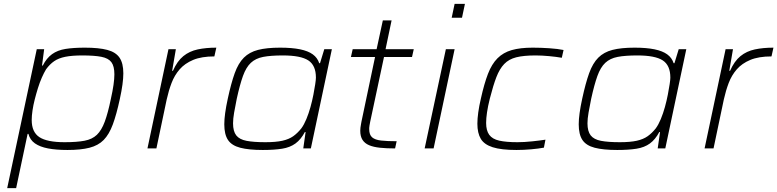

<svg xmlns="http://www.w3.org/2000/svg" viewBox="-20 -763 3996 987"><path d="M17 204 169 -510H207L196 -426H200Q219 -464 247.5 -484.5Q276 -505 317 -511.5Q358 -518 416 -518Q488 -518 531.5 -506.5Q575 -495 594.5 -466.5Q614 -438 614 -386Q614 -361 609.5 -328Q605 -295 596 -254Q579 -175 560 -123.5Q541 -72 513 -43.5Q485 -15 440 -3.5Q395 8 327 8Q269 8 227 0Q185 -8 159.5 -26Q134 -44 126 -75H122L63 204ZM312 -32Q375 -32 414.5 -39.5Q454 -47 478 -70Q502 -93 518.5 -137.5Q535 -182 550 -255Q559 -295 563.5 -326.5Q568 -358 568 -381Q568 -423 552.5 -443.5Q537 -464 501 -471Q465 -478 403 -478Q350 -478 315.5 -471Q281 -464 258.5 -448.5Q236 -433 217 -407Q206 -389 195 -364Q184 -339 175 -310Q166 -281 158.5 -251.5Q151 -222 147 -194.5Q143 -167 143 -146Q143 -84 182.5 -58Q222 -32 312 -32Z M738 0 846 -510H884L865 -399H869Q891 -449 922.5 -474.5Q954 -500 996.5 -509Q1039 -518 1092 -518L1082 -473Q1016 -473 973 -455Q930 -437 903.5 -406.5Q877 -376 862 -336.5Q847 -297 837 -252L784 0Z M1331 8Q1259 8 1215 -3.5Q1171 -15 1152 -43.5Q1133 -72 1133 -124Q1133 -149 1137.5 -182Q1142 -215 1151 -256Q1168 -335 1186.5 -386.5Q1205 -438 1233.5 -466.5Q1262 -495 1306.5 -506.5Q1351 -518 1420 -518Q1481 -518 1522.5 -509.5Q1564 -501 1588 -483.5Q1612 -466 1621 -438H1625L1647 -510H1686L1578 0H1539L1551 -84H1547Q1527 -46 1499 -25.5Q1471 -5 1430 1.5Q1389 8 1331 8ZM1344 -32Q1398 -32 1431.5 -39.5Q1465 -47 1487 -62.5Q1509 -78 1529 -103Q1543 -122 1555 -151Q1567 -180 1576 -212.5Q1585 -245 1591 -276Q1597 -307 1600.5 -330.5Q1604 -354 1604 -364Q1604 -427 1565 -452.5Q1526 -478 1434 -478Q1372 -478 1333 -470.5Q1294 -463 1269.5 -440Q1245 -417 1229 -372.5Q1213 -328 1197 -255Q1189 -216 1183.5 -184Q1178 -152 1178 -129Q1178 -88 1194.5 -67Q1211 -46 1247.5 -39Q1284 -32 1344 -32Z M2011 0Q1967 0 1933.5 -3.5Q1900 -7 1877.5 -16.5Q1855 -26 1843.5 -44Q1832 -62 1832 -91Q1832 -99 1833 -107Q1834 -115 1835.5 -123Q1837 -131 1838 -137L1908 -470H1784L1793 -510H1916L1948 -658H1993L1962 -510H2107L2098 -470H1954L1883 -137Q1881 -126 1879.5 -118Q1878 -110 1878 -105.5Q1878 -101 1878 -99Q1878 -70 1893 -57Q1908 -44 1939.5 -40.5Q1971 -37 2019 -37Z M2302 -672 2317 -743H2370L2355 -672ZM2163 0 2272 -510H2317L2209 0Z M2635 8Q2557 8 2513 -6Q2469 -20 2451.5 -49.5Q2434 -79 2434 -127Q2434 -152 2438.5 -185Q2443 -218 2452 -256Q2469 -333 2488.5 -383.5Q2508 -434 2537.5 -463.5Q2567 -493 2610.5 -505.5Q2654 -518 2719 -518Q2760 -518 2804 -515Q2848 -512 2877 -506L2868 -466Q2840 -471 2802.5 -474.5Q2765 -478 2733 -478Q2672 -478 2634 -468.5Q2596 -459 2572 -434Q2548 -409 2531.5 -366Q2515 -323 2498 -256Q2488 -216 2483.5 -185Q2479 -154 2479 -131Q2479 -92 2495 -70Q2511 -48 2546.5 -40Q2582 -32 2640 -32Q2675 -32 2717 -36.5Q2759 -41 2784 -45L2776 -4Q2750 1 2711 4.5Q2672 8 2635 8Z M3153 8Q3081 8 3037 -3.5Q2993 -15 2974 -43.5Q2955 -72 2955 -124Q2955 -149 2959.5 -182Q2964 -215 2973 -256Q2990 -335 3008.5 -386.5Q3027 -438 3055.5 -466.5Q3084 -495 3128.5 -506.5Q3173 -518 3242 -518Q3303 -518 3344.5 -509.5Q3386 -501 3410 -483.5Q3434 -466 3443 -438H3447L3469 -510H3508L3400 0H3361L3373 -84H3369Q3349 -46 3321 -25.5Q3293 -5 3252 1.5Q3211 8 3153 8ZM3166 -32Q3220 -32 3253.5 -39.5Q3287 -47 3309 -62.5Q3331 -78 3351 -103Q3365 -122 3377 -151Q3389 -180 3398 -212.5Q3407 -245 3413 -276Q3419 -307 3422.5 -330.5Q3426 -354 3426 -364Q3426 -427 3387 -452.5Q3348 -478 3256 -478Q3194 -478 3155 -470.5Q3116 -463 3091.5 -440Q3067 -417 3051 -372.5Q3035 -328 3019 -255Q3011 -216 3005.5 -184Q3000 -152 3000 -129Q3000 -88 3016.5 -67Q3033 -46 3069.5 -39Q3106 -32 3166 -32Z M3602 0 3710 -510H3748L3729 -399H3733Q3755 -449 3786.5 -474.5Q3818 -500 3860.5 -509Q3903 -518 3956 -518L3946 -473Q3880 -473 3837 -455Q3794 -437 3767.5 -406.5Q3741 -376 3726 -336.5Q3711 -297 3701 -252L3648 0Z"/></svg>

Font: Saira Expanded ExtraLight
Style: Italic
Weight: 250
Width: 7
Italic angle: -12°
Designer: Hector Gatti with collaboration of the Omnibus-Type team
Foundry: Omnibus-Type
Version: Version 1.101